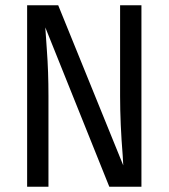

<svg xmlns="http://www.w3.org/2000/svg" viewBox="-20 -709 640 729"><path d="M152 -605Q152 -598 158 -518Q164 -438 164 -345V0H83V-689H201L448 -81L446 -117Q436 -240 436 -344V-689H517V0H395Z"/></svg>

Font: FiraDG Mono
Style: Regular
Weight: 400
Designer: Carrois Corporate & Edenspiekermann AG
Foundry: Carrois Corporate GbR & Edenspiekermann AG
Version: Version 3.206